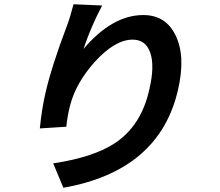

<svg xmlns="http://www.w3.org/2000/svg" viewBox="-20 -826 1040 906"><path d="M462 -800Q409 -700 374 -595Q510 -755 656 -755Q762 -755 808 -660Q857 -562 820 -402Q732 -20 279 60L231 -55Q422 -84 523 -151Q646 -233 684 -401Q711 -515 689 -577Q668 -639 606 -639Q523 -639 428 -535Q340 -437 312 -333Q298 -281 293 -228L168 -220Q177 -311 194 -385Q223 -512 295 -702Q311 -744 327 -806Z"/></svg>

Font: KaiGen Gothic CN Bold
Style: Bold
Weight: 700
Designer: Ryoko NISHIZUKA  (kana & ideographs); Paul D. Hunt (Latin, Greek & Cyrillic); Wenlong ZHANG  (bopomofo); Sandoll Communi
Foundry: Adobe Systems Incorporated
Version: Version 1.002.20150501